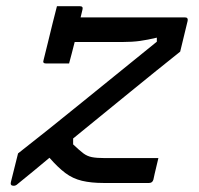

<svg xmlns="http://www.w3.org/2000/svg" viewBox="-20 -588 640 617"><path d="M163 -568H237Q248 -568 245 -557Q242 -546 239 -532H575Q585 -532 583 -521L559 -422Q486 -364 399 -293Q312 -222 215 -143V-124Q235 -105 247.5 -95.5Q260 -86 275.5 -83Q291 -80 317 -80H489Q488 -74 484 -59Q480 -44 477 -29.5Q474 -15 473 -11Q470 0 459 0H313Q273 0 243.5 -7Q214 -14 190 -32Q166 -50 139 -81Q114 -60 88.5 -39Q63 -18 37 3Q31 9 24 9Q12 9 15 -3L38 -95Q134 -170 247 -262Q360 -354 484 -454V-467Q455 -460 430 -456.5Q405 -453 373 -453H220Q215 -434 210.5 -416Q206 -398 202 -384H128Q116 -384 120 -395Q126 -418 133.5 -449.5Q141 -481 149 -513Q157 -545 163 -568Z"/></svg>

Font: Recursive Mn Lnr St
Style: Italic
Weight: 400
Italic angle: -15°
Monospace: yes
Version: Version 1.079;hotconv 1.0.112;makeotfexe 2.5.65598; ttfautoh